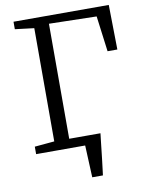

<svg xmlns="http://www.w3.org/2000/svg" viewBox="-99 -812 810 1062"><g transform="rotate(-10 306.5 -281.5)"><path d="M207 -52H398V-29.5H207ZM331.5 180Q330.5 157.5 329.5 135Q328.5 112.5 327.5 90Q326.5 67.5 325.5 45Q324.5 22.5 323.5 0L273.5 -52H418.5Q416 -29 413.2 -5.8Q410.5 17.5 408 40.8Q405.5 64 402.8 87.2Q400 110.5 397.2 133.8Q394.5 157 391.5 180ZM48 0V-42L159 -52V-688L52 -701V-743H587L591 -492H536L510 -692L243 -698V-52L408 -42V0Z"/></g></svg>

Font: Merriweather Light
Style: Regular
Weight: 300
Designer: Eben Sorkin
Foundry: Eben Sorkin
Version: Version 2.100